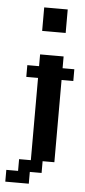

<svg xmlns="http://www.w3.org/2000/svg" viewBox="-52 -602 343 775"><g transform="rotate(5 119.0 -214.0)"><path d="M95.2 -95.2H142.9V-47.6H95.2ZM142.9 -95.2H190.5V-47.6H142.9ZM95.2 -47.6H142.9V0H95.2ZM142.9 -47.6H190.5V0H142.9ZM142.9 -142.9H190.5V-95.2H142.9ZM95.2 -142.9H142.9V-95.2H95.2ZM95.2 -190.5H142.9V-142.9H95.2ZM95.2 -238.1H142.9V-190.5H95.2ZM142.9 -238.1H190.5V-190.5H142.9ZM142.9 -285.7H190.5V-238.1H142.9ZM142.9 -190.5H190.5V-142.9H142.9ZM95.2 -285.7H142.9V-238.1H95.2ZM95.2 -333.3H142.9V-285.7H95.2ZM142.9 -333.3H190.5V-285.7H142.9ZM142.9 -381H190.5V-333.3H142.9ZM95.2 -381H142.9V-333.3H95.2ZM47.6 -333.3H95.2V-285.7H47.6ZM190.5 -333.3H238.1V-285.7H190.5ZM142.9 -523.8H190.5V-476.2H142.9ZM95.2 -523.8H142.9V-476.2H95.2ZM95.2 -571.4H142.9V-523.8H95.2ZM142.9 -571.4H190.5V-523.8H142.9ZM95.2 0H142.9V47.6H95.2ZM142.9 0H190.5V47.6H142.9ZM95.2 47.6H142.9V95.2H95.2ZM47.6 95.2H95.2V142.9H47.6ZM0 95.2H47.6V142.9H0ZM47.6 47.6H95.2V95.2H47.6Z"/></g></svg>

Font: Jacquard 12
Style: Regular
Weight: 400
Designer: Sarah Cadigan-Fried
Version: Version 1.000; ttfautohint (v1.8.4.7-5d5b)